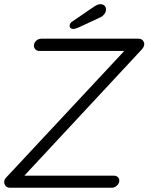

<svg xmlns="http://www.w3.org/2000/svg" viewBox="-23 -882 698 902"><path d="M627 -700.2Q641.6 -700.2 648.9 -690.9Q656.2 -681.6 654.3 -669.9Q652.3 -660.2 645.5 -652.3L84 -48.8L83 -56.6H512.7Q524.4 -56.6 531.7 -48.8Q539.1 -41 537.1 -29.3Q535.2 -17.6 524.9 -8.8Q514.6 0 502.9 0H23.4Q9.8 0 2.4 -9.8Q-4.9 -19.5 -2.9 -31.2Q-1 -41 6.8 -48.8L565.4 -647.5L570.3 -642.6H162.1Q149.4 -642.6 142.1 -651.4Q134.8 -660.2 136.7 -671.9Q138.7 -683.6 148.4 -691.9Q158.2 -700.2 171.9 -700.2ZM321.3 -746.1Q311.5 -746.1 307.1 -751.5Q302.7 -756.8 304.7 -764.6Q305.7 -769.5 308.6 -773.9Q311.5 -778.3 318.4 -782.2L419.9 -851.6Q425.8 -855.5 433.1 -858.9Q440.4 -862.3 449.2 -862.3Q461.9 -862.3 469.2 -854Q476.6 -845.7 474.6 -832Q472.7 -822.3 466.3 -814.5Q460 -806.6 451.2 -801.8L343.8 -752Q337.9 -750 332.5 -748Q327.1 -746.1 321.3 -746.1Z"/></svg>

Font: Quicksand
Style: Italic
Weight: 400
Designer: Andrew Paglinawan
Foundry: Andrew Paglinawan
Version: Version 3.006